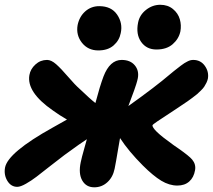

<svg xmlns="http://www.w3.org/2000/svg" viewBox="-29 -777 899 811"><path d="M631.8 -567.9Q589.8 -567.9 567.1 -600.1Q544.4 -632.3 554.2 -681.2Q560.5 -713.9 587.9 -735.4Q615.2 -756.8 647.9 -756.8Q679.7 -756.8 701.4 -739Q723.1 -721.2 730.5 -695.8Q737.8 -670.4 732.9 -644Q726.1 -612.8 700.4 -590.3Q674.8 -567.9 631.8 -567.9ZM386.2 -564Q342.8 -564 317.1 -596.4Q291.5 -628.9 298.8 -670.9Q306.2 -707 331.1 -729Q356 -751 390.1 -751Q441.4 -751 465.8 -715.1Q490.2 -679.2 481 -637.2Q475.1 -606.4 450.9 -585.2Q426.8 -564 386.2 -564ZM43.9 12.2Q17.6 12.2 2.2 -12.9Q-13.2 -38.1 -7.8 -68.8Q3.9 -132.8 194.8 -238.8Q246.6 -268.1 253.9 -272Q221.7 -290.5 194.8 -310.1Q82.5 -387.7 95.2 -460Q99.6 -485.4 120.6 -504.6Q141.6 -523.9 169.9 -523.9Q187.5 -523.9 208.3 -505.6Q229 -487.3 258.3 -453.1Q287.6 -418.9 308.1 -400.9Q353 -357.9 374 -341.8Q392.6 -412.6 408.2 -454.1Q435.1 -523.9 484.9 -523.9Q521 -523.9 540 -501.5Q559.1 -479 553.2 -446.8Q551.3 -436.5 546.4 -421.1Q541.5 -405.8 537.4 -394.5Q533.2 -383.3 524.9 -360.8Q516.6 -338.4 513.2 -329.1Q626.5 -409.7 689.9 -463.9Q694.3 -467.8 705.3 -476.6Q716.3 -485.4 721.2 -489Q726.1 -492.7 735.1 -499.8Q744.1 -506.8 749.5 -510Q754.9 -513.2 762.2 -517.1Q769.5 -521 775.6 -522.5Q781.7 -523.9 787.1 -523.9Q818.4 -523.9 836.2 -499Q854 -474.1 849.1 -444.8Q847.2 -436 842.8 -427Q838.4 -418 833.7 -410.9Q829.1 -403.8 819.3 -394.3Q809.6 -384.8 803.5 -379.4Q797.4 -374 783.4 -363.8Q769.5 -353.5 763.2 -349.1Q756.8 -344.7 739.7 -333.3Q722.7 -321.8 716.8 -317.9Q702.1 -308.1 683.8 -296.1Q665.5 -284.2 655.3 -277.3Q645 -270.5 635 -263.9Q625 -257.3 620.4 -253.4Q615.7 -249.5 615.2 -248Q613.8 -239.3 634 -219.5Q654.3 -199.7 704.1 -164.1Q711.9 -158.7 726.1 -148.9Q770.5 -117.7 782.7 -103Q799.3 -83 794.9 -58.1Q789.6 -27.3 770.3 -10.3Q751 6.8 720.2 6.8Q686 6.8 652.1 -13.7Q618.2 -34.2 574.2 -78.1Q514.2 -138.2 478 -193.8Q475.1 -178.7 470.2 -148.9Q465.3 -119.1 461.4 -97.4Q457.5 -75.7 455.1 -64Q447.8 -28.3 424.3 -7.1Q400.9 14.2 369.1 14.2Q335 14.2 318.4 -14.6Q301.8 -43.5 312 -91.8Q314 -101.6 317.6 -115.7Q321.3 -129.9 327.4 -151.4Q333.5 -172.9 337.9 -189Q315.4 -174.8 243.2 -122.1Q220.2 -105 183.1 -75.7Q146 -46.4 125 -30.3Q104 -14.2 80.8 -1Q57.6 12.2 43.9 12.2Z"/></svg>

Font: Shantell Sans Normal
Style: Bold Italic
Weight: 700
Italic angle: -11.31°
Designer: Stephen Nixon, Anya Danilova, Shantell Martin
Foundry: Arrow Type
Version: Version 1.006;[559af2be0]